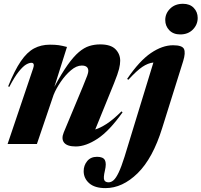

<svg xmlns="http://www.w3.org/2000/svg" viewBox="-20 -759 1062 1012"><path d="M29 -301 23 -304Q57 -388.5 89.8 -436.2Q122.5 -484 159.5 -503.8Q196.5 -523.5 243 -523.5Q271.5 -523.5 289.8 -520.8Q308 -518 333 -511.5L266.5 -301Q305 -372.5 336.5 -416.8Q368 -461 395.8 -484.5Q423.5 -508 450.8 -516.5Q478 -525 508 -525Q563.5 -525 588.5 -499.8Q613.5 -474.5 613.5 -439Q613.5 -420 607.5 -395.5Q601.5 -371 581 -320L482 -76.5Q508.5 -84.5 542.2 -106.2Q576 -128 620.5 -172L626 -167Q557 -69.5 494.8 -28.2Q432.5 13 379.5 13Q334 13 318 -7Q302 -27 316 -61L416.5 -302Q434 -344.5 439.8 -360.5Q445.5 -376.5 445.5 -385Q445.5 -413.5 411 -413.5Q383 -413.5 353.8 -388.5Q324.5 -363.5 300 -327.5Q275.5 -291.5 262.5 -259L174.5 0H20L155 -399.5Q159.5 -412 157.5 -420Q155.5 -428 145.5 -428Q133.5 -428 117.5 -418.8Q101.5 -409.5 79.5 -382.5Q57.5 -355.5 29 -301ZM851 -653.5Q851 -688 876.8 -713.5Q902.5 -739 944.5 -739Q980.5 -739 1001.2 -717.5Q1022 -696 1022 -664.5Q1022 -629.5 996.8 -603.5Q971.5 -577.5 930 -577.5Q893.5 -577.5 872.2 -599.8Q851 -622 851 -653.5ZM835 -84.5Q785.5 75.5 705.5 154Q625.5 232.5 536 232.5Q479.5 232.5 450.2 206.8Q421 181 421 143Q421 113 439.5 90.2Q458 67.5 491.5 67.5Q523.5 67.5 532.8 84.8Q542 102 533 140Q524 178 529.5 190Q535 202 552.5 202Q566 202 578.8 190.8Q591.5 179.5 605.5 150.2Q619.5 121 636.5 67L788.5 -429.5Q760 -426.5 730.2 -406.5Q700.5 -386.5 656.5 -338.5L650 -343Q715 -438.5 775.5 -479.5Q836 -520.5 892 -520.5Q940.5 -520.5 949.8 -500.8Q959 -481 945.5 -437Z"/></svg>

Font: Newsreader Display
Style: Bold Italic
Weight: 700
Italic angle: -17°
Designer: Hugues Gentile
Foundry: Production Type
Version: Version 1.001